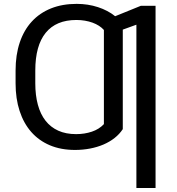

<svg xmlns="http://www.w3.org/2000/svg" viewBox="-20 -757 904 982"><path d="M775.6 204.5H677.6V-630.7L608 -605.5V-96.6Q591.6 -71.4 566.4 -51.5Q541.2 -31.6 509.4 -17.9Q477.6 -4.3 440.5 2.8Q403.4 9.9 363.6 9.9Q291.9 9.9 235.4 -13.8Q179 -37.6 139.9 -82Q100.9 -126.4 80.3 -189.5Q59.7 -252.5 59.7 -331V-396.3Q59.7 -476.2 81 -539.6Q102.3 -603 142.6 -646.8Q182.9 -690.7 240.8 -714Q298.7 -737.2 372.2 -737.2Q400.9 -737.2 428.4 -733Q456 -728.7 481 -720.5Q506 -712.4 528.4 -700.6Q550.8 -688.9 568.9 -674L700.3 -727.3H775.6ZM160.5 -331Q160.5 -269.5 173.7 -221.2Q186.8 -172.9 212.9 -139.6Q239 -106.2 278.1 -88.6Q317.1 -71 369.3 -71Q412.6 -71 449.9 -83.6Q487.2 -96.2 511.4 -122.2V-603.7Q501.1 -615.4 486.2 -625Q471.2 -634.6 453.1 -641.2Q435 -647.7 414.1 -651.3Q393.1 -654.8 370.7 -654.8Q267 -654.8 213.8 -589.3Q160.5 -523.8 160.5 -396.3V-393.5Z"/></svg>

Font: Fast_Sans
Style: Regular
Weight: 400
Designer: Rasmus Andersson
Foundry: rsms
Version: Version 3.018;git-588b23468